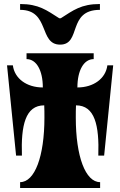

<svg xmlns="http://www.w3.org/2000/svg" viewBox="-20 -935 598 955"><path d="M477 -886V-915C383 -915 345 -884 282 -844H275C212 -884 173 -915 80 -915V-886C229 -886 172 -713 279 -713C386 -713 314 -886 477 -886ZM60 -161H89C84 -311 106 -411 200 -411C201 -392 201 -372 201 -350C201 -157 153 -29 80 -29V0H478V-29C405 -29 357 -157 357 -350C357 -372 357 -392 358 -411C452 -411 474 -311 469 -161H498L543 -610H514C506 -545 446 -500 365 -500C365 -585 397 -641 446 -641V-670H112V-641C161 -641 193 -585 193 -500C112 -500 52 -545 44 -610H15Z"/></svg>

Font: Ouroboros
Style: Regular
Weight: 400
Designer: Ariel Martín Pérez
Foundry: Velvetyne Type Foundry
Version: Version 2.001;hotconv 1.0.109;makeotfexe 2.5.65596